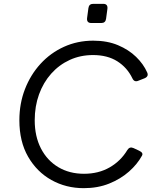

<svg xmlns="http://www.w3.org/2000/svg" viewBox="-20 -969 836 1001"><path d="M417 12Q324 12 248 -30.5Q172 -73 126.5 -152Q81 -231 81 -342Q81 -429 110 -504Q139 -579 191 -636Q243 -693 313.5 -725Q384 -757 466 -757Q539 -757 595 -733.5Q651 -710 689.5 -672.5Q728 -635 747 -592Q757 -571 734 -561L701 -548Q680 -539 670 -561Q643 -617 591.5 -649.5Q540 -682 465 -682Q399 -682 343.5 -656.5Q288 -631 247 -585Q206 -539 183.5 -477Q161 -415 161 -342Q161 -258 193.5 -195Q226 -132 284 -97.5Q342 -63 418 -63Q494 -63 552 -96.5Q610 -130 644 -187Q656 -206 676 -197L706 -183Q729 -172 720 -157Q696 -113 652.5 -74.5Q609 -36 549.5 -12Q490 12 417 12ZM456 -849Q431 -849 434 -875L441 -927Q444 -949 466 -949H518Q543 -949 540 -923L533 -871Q530 -849 508 -849Z"/></svg>

Font: Pitagon Sans Text
Style: Italic
Weight: 400
Italic angle: -8°
Designer: Travis Tran
Foundry: Pitagon
Version: Version 1.001; ttfautohint (v1.8.4.7-5d5b);gftools[0.9.26]